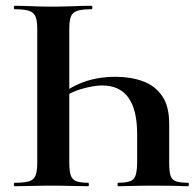

<svg xmlns="http://www.w3.org/2000/svg" viewBox="-20 -645 676 665"><path d="M220 -83Q220 -55 224.5 -39.5Q229 -24 243 -18Q257 -12 285 -12Q288 -12 288 -6Q288 0 285 0Q260 0 228 -1Q196 -2 158 -2Q122 -2 89 -1Q56 0 30 0Q28 0 28 -6Q28 -12 30 -12Q64 -12 80.5 -17Q97 -22 103 -37Q109 -52 109 -81V-544Q109 -573 103 -587.5Q97 -602 80.5 -607.5Q64 -613 30 -613Q28 -613 28 -619Q28 -625 30 -625Q56 -625 89 -623.5Q122 -622 158 -622Q199 -622 234 -623.5Q269 -625 297 -625Q300 -625 300 -619Q300 -613 297 -613Q264 -613 247.5 -607.5Q231 -602 225.5 -587.5Q220 -573 220 -544ZM163 -296Q216 -341 267 -360Q318 -379 380 -379Q432 -379 474 -364Q516 -349 541 -313.5Q566 -278 566 -216V-81Q566 -52 570.5 -37Q575 -22 589.5 -17Q604 -12 632 -12Q634 -12 634 -6Q634 0 632 0Q619 0 609.5 -0.5Q600 -1 580.5 -1.5Q561 -2 517 -2Q465 -2 436.5 -1Q408 0 389 0Q387 0 387 -6Q387 -12 389 -12Q432 -12 443.5 -26Q455 -40 455 -83V-181Q455 -264 425 -306.5Q395 -349 333 -349Q304 -349 261 -336.5Q218 -324 171 -289Z"/></svg>

Font: Cormorant Garamond Light
Style: Regular
Weight: 300
Designer: Christian Thalmann (Catharsis Fonts)
Foundry: Catharsis Fonts
Version: Version 4.001